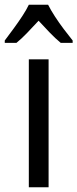

<svg xmlns="http://www.w3.org/2000/svg" viewBox="-50 -786 325 806"><path d="M154 0H71V-537H154ZM152 -766Q163 -744 180.5 -717Q198 -690 218 -663.5Q238 -637 255 -616V-606H205Q182 -625 159 -649Q136 -673 112 -699Q88 -673 64 -648Q40 -623 19 -606H-30V-616Q-12 -640 7.5 -666.5Q27 -693 44 -719Q61 -745 71 -766Z"/></svg>

Font: Noto Sans Condensed
Style: Regular
Weight: 400
Width: 3
Version: Version 2.013